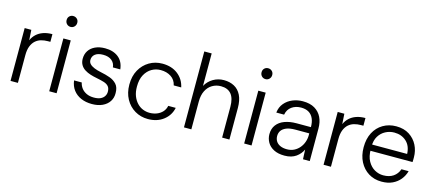

<svg xmlns="http://www.w3.org/2000/svg" viewBox="-54 -1235 3973 1759"><g transform="rotate(15 1932.5 -355.5)"><path d="M71 0V-501H134L140 -404Q155 -438 181.5 -462.5Q208 -487 245.5 -500Q283 -513 331 -513V-440H308Q274 -440 244 -431.5Q214 -423 191 -402.5Q168 -382 154.5 -348Q141 -314 141 -263V0Z M438 0V-501H508V0ZM474 -620Q452 -620 437.5 -635Q423 -650 423 -672Q423 -695 437.5 -709Q452 -723 473 -723Q494 -723 509 -709Q524 -695 524 -672Q524 -650 509.5 -635Q495 -620 474 -620Z M845 12Q786 12 740.5 -8Q695 -28 667 -65Q639 -102 632 -155H705Q711 -126 728.5 -102.5Q746 -79 776 -64.5Q806 -50 847 -50Q885 -50 909 -61Q933 -72 945.5 -91.5Q958 -111 958 -134Q958 -167 942.5 -185Q927 -203 898 -212Q869 -221 828 -229Q796 -235 765.5 -244.5Q735 -254 710 -270Q685 -286 671 -310.5Q657 -335 657 -368Q657 -411 678 -443.5Q699 -476 738.5 -494.5Q778 -513 832 -513Q909 -513 958 -474.5Q1007 -436 1015 -362H945Q941 -403 911 -427Q881 -451 830 -451Q781 -451 754.5 -430.5Q728 -410 728 -375Q728 -353 742.5 -337.5Q757 -322 784.5 -310.5Q812 -299 851 -291Q897 -282 937.5 -267.5Q978 -253 1004 -224Q1030 -195 1030 -141Q1031 -96 1008.5 -61.5Q986 -27 944 -7.5Q902 12 845 12Z M1376 12Q1307 12 1251.5 -21Q1196 -54 1163.5 -113Q1131 -172 1131 -250Q1131 -330 1163.5 -388.5Q1196 -447 1251.5 -480Q1307 -513 1376 -513Q1464 -513 1522.5 -467.5Q1581 -422 1597 -347H1526Q1515 -398 1474 -425Q1433 -452 1376 -452Q1330 -452 1291 -429.5Q1252 -407 1227.5 -362.5Q1203 -318 1203 -250Q1203 -199 1217.5 -161.5Q1232 -124 1256.5 -98Q1281 -72 1312 -59.5Q1343 -47 1376 -47Q1413 -47 1444.5 -59.5Q1476 -72 1497.5 -95.5Q1519 -119 1526 -153H1597Q1582 -80 1522.5 -34Q1463 12 1376 12Z M1716 0V-720H1786V-412Q1812 -459 1858 -486Q1904 -513 1959 -513Q2015 -513 2057.5 -490Q2100 -467 2123.5 -419.5Q2147 -372 2147 -299V0H2078V-291Q2078 -372 2045 -412Q2012 -452 1947 -452Q1902 -452 1865 -430Q1828 -408 1807 -366Q1786 -324 1786 -263V0Z M2287 0V-501H2357V0ZM2323 -620Q2301 -620 2286.5 -635Q2272 -650 2272 -672Q2272 -695 2286.5 -709Q2301 -723 2322 -723Q2343 -723 2358 -709Q2373 -695 2373 -672Q2373 -650 2358.5 -635Q2344 -620 2323 -620Z M2671 12Q2610 12 2569 -9.5Q2528 -31 2508 -66.5Q2488 -102 2488 -143Q2488 -195 2515 -231Q2542 -267 2590.5 -285Q2639 -303 2703 -303H2839Q2839 -351 2824 -384.5Q2809 -418 2780 -435.5Q2751 -453 2707 -453Q2655 -453 2618 -426.5Q2581 -400 2572 -350H2498Q2504 -403 2535 -439.5Q2566 -476 2611.5 -494.5Q2657 -513 2707 -513Q2776 -513 2820.5 -486.5Q2865 -460 2887 -414.5Q2909 -369 2909 -308V0H2845L2841 -91Q2832 -71 2816.5 -52Q2801 -33 2780.5 -18.5Q2760 -4 2733 4Q2706 12 2671 12ZM2678 -50Q2716 -50 2745.5 -65Q2775 -80 2796 -105Q2817 -130 2828 -161.5Q2839 -193 2839 -226V-244H2708Q2654 -244 2622 -230.5Q2590 -217 2575.5 -195.5Q2561 -174 2561 -145Q2561 -117 2574.5 -95.5Q2588 -74 2614.5 -62Q2641 -50 2678 -50Z M3040 0V-501H3103L3109 -404Q3124 -438 3150.5 -462.5Q3177 -487 3214.5 -500Q3252 -513 3300 -513V-440H3277Q3243 -440 3213 -431.5Q3183 -423 3160 -402.5Q3137 -382 3123.5 -348Q3110 -314 3110 -263V0Z M3592 12Q3522 12 3468.5 -21Q3415 -54 3384 -113Q3353 -172 3353 -251Q3353 -331 3383.5 -389.5Q3414 -448 3469 -480.5Q3524 -513 3594 -513Q3667 -513 3718 -480Q3769 -447 3795.5 -394.5Q3822 -342 3822 -280Q3822 -270 3822 -259.5Q3822 -249 3821 -235H3407V-294H3754Q3751 -370 3705.5 -411.5Q3660 -453 3591 -453Q3547 -453 3508 -432.5Q3469 -412 3445 -373Q3421 -334 3421 -275V-249Q3421 -181 3446 -136.5Q3471 -92 3510 -70Q3549 -48 3592 -48Q3649 -48 3686.5 -73.5Q3724 -99 3740 -145H3808Q3796 -100 3767 -64.5Q3738 -29 3694.5 -8.5Q3651 12 3592 12Z"/></g></svg>

Font: DM Sans 18pt Light
Style: Regular
Weight: 300
Designer: Colophon Foundry, Jonny Pinhorn
Foundry: Colophon Foundry
Version: Version 4.004;gftools[0.9.30]